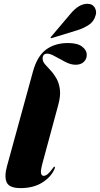

<svg xmlns="http://www.w3.org/2000/svg" viewBox="-20 -956 514 986"><path d="M329 -735Q377 -735 401.2 -717Q425.5 -699 425.5 -674Q425.5 -652.5 410.2 -638Q395 -623.5 368.5 -623.5Q343.5 -623.5 315.8 -637.8Q288 -652 263.2 -666.2Q238.5 -680.5 222.5 -680.5Q199 -680.5 199 -655Q199 -640 211 -626Q223 -612 239.2 -595Q255.5 -578 269.2 -554.2Q283 -530.5 287.5 -497.2Q292 -464 279 -416.5L199 -121Q188 -80 190.8 -66.5Q193.5 -53 204 -53Q214 -53 224.5 -61.5Q235 -70 250.5 -91Q255 -97 256.2 -98.5Q257.5 -100 259.5 -100Q265.5 -100 258.5 -85Q240.5 -45.5 195.8 -17.8Q151 10 85.5 10Q28 10 14.5 -19.2Q1 -48.5 16 -103L149.5 -589.5Q171.5 -668.5 217 -701.8Q262.5 -735 329 -735ZM342 -885Q385 -936.5 428.5 -936.5Q455 -936.5 466 -917.8Q477 -899 472 -880.5Q463 -845.5 435.2 -827.8Q407.5 -810 378 -801L246 -760.5Q241 -759 240 -761.5Q239 -764 242.5 -767.5Z"/></svg>

Font: Fraunces 144pt S000 Black
Style: Italic
Weight: 900
Italic angle: -16°
Version: Version 1.000; ttfautohint (v1.8.3)